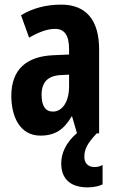

<svg xmlns="http://www.w3.org/2000/svg" viewBox="-20 -577 504 831"><path d="M345 102C345 70 357 44 399 0H409V-363C409 -491 352 -557 245 -557C179 -557 120 -541 71 -511L106 -414C151 -440 187 -452 218 -452C260 -452 279 -423 279 -364V-341L211 -338C93 -333 29 -275 29 -162C29 -74 65 10 155 10C219 10 257 -17 290 -73H292L313 -1C264 41 245 88 245 130C245 196 283 234 360 234C387 234 410 228 424 221V137C415 142 405 146 388 146C361 146 345 128 345 102ZM242 -252 279 -254V-203C279 -137 250 -94 209 -94C177 -94 160 -118 160 -167C160 -221 187 -249 242 -252Z"/></svg>

Font: Noto Sans Georgian ExtraCondensed Bold
Style: Regular
Weight: 700
Width: 2
Designer: Monotype Design Team, Akaki Razmadze
Foundry: Google LLC
Version: Version 2.005